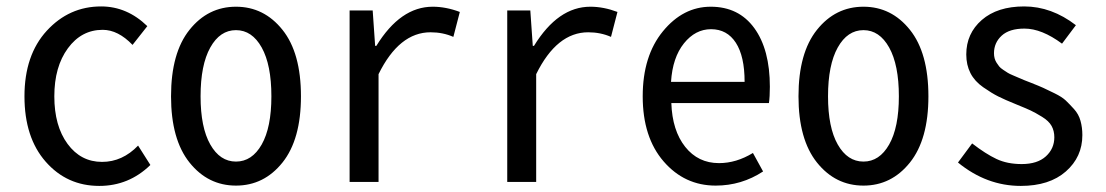

<svg xmlns="http://www.w3.org/2000/svg" viewBox="-20 -577 3509 609"><path d="M294.9 12.7Q192.4 12.7 125 -64Q57.6 -140.6 57.6 -271.5Q57.6 -402.3 128.4 -479.5Q199.2 -556.6 300.8 -556.6Q382.8 -556.6 447.3 -494.1L400.4 -434.6Q354.5 -482.4 305.7 -482.4Q238.3 -482.4 195.3 -423.8Q152.3 -365.2 152.3 -271.5Q152.3 -177.7 194.3 -120.6Q236.3 -63.5 303.7 -63.5Q368.2 -63.5 418 -115.2L457 -53.7Q388.7 12.7 294.9 12.7Z M522.5 -271.5Q522.5 -409.2 581.1 -482.4Q639.6 -555.7 728.5 -555.7Q817.4 -555.7 876 -482.4Q934.6 -409.2 934.6 -271.5Q934.6 -134.8 876 -61.5Q817.4 11.7 728.5 11.7Q639.6 11.7 581.1 -61.5Q522.5 -134.8 522.5 -271.5ZM840.8 -271.5Q840.8 -371.1 810.1 -426.3Q779.3 -481.4 728.5 -481.4Q677.7 -481.4 647 -426.3Q616.2 -371.1 616.2 -271.5Q616.2 -172.9 647 -118.7Q677.7 -64.5 728.5 -64.5Q779.3 -64.5 810.1 -118.7Q840.8 -172.9 840.8 -271.5Z M1088.9 0V-543.9H1162.1L1169.9 -431.6H1173.8Q1250 -555.7 1352.5 -555.7Q1394.5 -555.7 1438.5 -539.1L1418 -460Q1384.8 -474.6 1345.7 -474.6Q1246.1 -474.6 1180.7 -341.8V0Z M1588.9 0V-543.9H1662.1L1669.9 -431.6H1673.8Q1750 -555.7 1852.5 -555.7Q1894.5 -555.7 1938.5 -539.1L1918 -460Q1884.8 -474.6 1845.7 -474.6Q1746.1 -474.6 1680.7 -341.8V0Z M2250 11.7Q2151.4 11.7 2085 -64.9Q2018.6 -141.6 2018.6 -271.5Q2018.6 -399.4 2082.5 -477.5Q2146.5 -555.7 2234.4 -555.7Q2323.2 -555.7 2372.6 -487.8Q2421.9 -419.9 2421.9 -301.8Q2421.9 -269.5 2418.9 -250H2109.4Q2112.3 -163.1 2153.3 -111.3Q2194.3 -59.6 2260.7 -59.6Q2315.4 -59.6 2368.2 -91.8L2400.4 -33.2Q2332 11.7 2250 11.7ZM2108.4 -317.4H2341.8Q2341.8 -398.4 2314 -441.4Q2286.1 -484.4 2235.4 -484.4Q2185.5 -484.4 2149.4 -439.5Q2113.3 -394.5 2108.4 -317.4Z M2512.7 -271.5Q2512.7 -409.2 2571.3 -482.4Q2629.9 -555.7 2718.8 -555.7Q2807.6 -555.7 2866.2 -482.4Q2924.8 -409.2 2924.8 -271.5Q2924.8 -134.8 2866.2 -61.5Q2807.6 11.7 2718.8 11.7Q2629.9 11.7 2571.3 -61.5Q2512.7 -134.8 2512.7 -271.5ZM2831.1 -271.5Q2831.1 -371.1 2800.3 -426.3Q2769.5 -481.4 2718.8 -481.4Q2668 -481.4 2637.2 -426.3Q2606.4 -371.1 2606.4 -271.5Q2606.4 -172.9 2637.2 -118.7Q2668 -64.5 2718.8 -64.5Q2769.5 -64.5 2800.3 -118.7Q2831.1 -172.9 2831.1 -271.5Z M3217.8 12.7Q3109.4 12.7 3018.6 -61.5L3063.5 -122.1Q3106.4 -88.9 3140.6 -72.8Q3174.8 -56.6 3220.7 -56.6Q3270.5 -56.6 3297.4 -81.1Q3324.2 -105.5 3324.2 -141.6Q3324.2 -162.1 3315.4 -177.7Q3306.6 -193.4 3285.2 -206.5Q3263.7 -219.7 3249 -226.6Q3234.4 -233.4 3203.1 -246.1Q3167 -260.7 3146.5 -271Q3126 -281.2 3098.6 -300.3Q3071.3 -319.3 3058.1 -345.2Q3044.9 -371.1 3044.9 -404.3Q3044.9 -470.7 3094.2 -513.7Q3143.6 -556.6 3228.5 -556.6Q3315.4 -556.6 3392.6 -497.1L3348.6 -438.5Q3284.2 -486.3 3229.5 -486.3Q3181.6 -486.3 3157.2 -463.9Q3132.8 -441.4 3132.8 -408.2Q3132.8 -399.4 3134.8 -392.1Q3136.7 -384.8 3141.1 -377.9Q3145.5 -371.1 3149.4 -366.2Q3153.3 -361.3 3162.1 -355.5Q3170.9 -349.6 3176.3 -346.2Q3181.6 -342.8 3193.4 -337.9Q3205.1 -333 3210.4 -330.6Q3215.8 -328.1 3230 -322.3Q3244.1 -316.4 3250 -314.5Q3277.3 -303.7 3289.1 -298.3Q3300.8 -293 3324.7 -281.2Q3348.6 -269.5 3360.4 -258.3Q3372.1 -247.1 3386.7 -231Q3401.4 -214.8 3407.2 -193.8Q3413.1 -172.9 3413.1 -148.4Q3413.1 -79.1 3360.8 -33.2Q3308.6 12.7 3217.8 12.7Z"/></svg>

Font: Gen Shin Gothic Monospace Regular
Style: Regular
Weight: 400
Designer: [Source Han Sans]
Ryoko NISHIZUKA  (kana & ideographs); Paul D. Hunt (Latin, Greek & Cyrillic); Wenlong ZHANG  (bopomofo
Version: Version 1.002.20150607